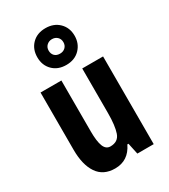

<svg xmlns="http://www.w3.org/2000/svg" viewBox="-205 -931 911 1037"><g transform="rotate(-30 250.5 -412.5)"><path d="M445 -547V0H343L328 -70H321Q283 10 200 10Q127 10 91 -43Q55 -96 55 -190V-547H185V-229Q185 -168 197 -137Q209 -106 237 -106Q286 -106 300.5 -148.5Q315 -191 315 -269V-547ZM251 -606Q199 -606 167 -638Q135 -670 135 -720Q135 -771 167 -803Q199 -835 251 -835Q303 -835 335.5 -803Q368 -771 368 -721Q368 -672 336 -639Q304 -606 251 -606ZM252 -676Q272 -676 285 -688.5Q298 -701 298 -721Q298 -741 285 -753.5Q272 -766 252 -766Q233 -766 219.5 -753.5Q206 -741 206 -721Q206 -701 218 -688.5Q230 -676 252 -676Z"/></g></svg>

Font: Noto Sans Armenian ExtraCondensed
Style: Bold
Weight: 700
Width: 2
Designer: Monotype Design Team
Foundry: Monotype Imaging Inc.
Version: Version 2.008; ttfautohint (v1.8.4.7-5d5b)